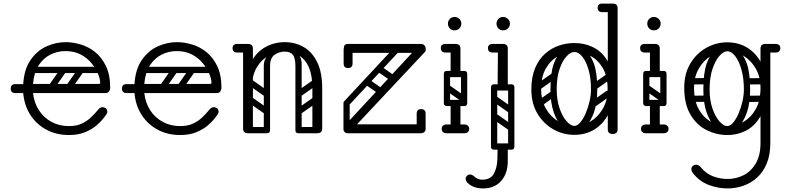

<svg xmlns="http://www.w3.org/2000/svg" viewBox="-20 -746 4419 1075"><path d="M366 10Q296 10 240.5 -19.5Q185 -49 150.5 -102Q116 -155 110 -225H66Q40 -225 40 -250Q40 -275 66 -275H110Q115 -358 151 -410Q187 -462 239.5 -486Q292 -510 348 -510Q387 -510 430.5 -497.5Q474 -485 511.5 -455.5Q549 -426 573 -376.5Q597 -327 597 -253Q597 -245 591 -235Q585 -225 571 -225H165Q171 -170 198 -128.5Q225 -87 268.5 -63.5Q312 -40 366 -40Q409 -40 439 -54.5Q469 -69 490 -89.5Q511 -110 527 -129Q533 -137 539.5 -141.5Q546 -146 553 -146Q557 -146 562.5 -144.5Q568 -143 571 -141Q581 -134 581 -120Q581 -114 576 -106Q571 -98 553 -76Q541 -61 517 -41Q493 -21 455.5 -5.5Q418 10 366 10ZM165 -276H533Q541 -276 541 -283Q541 -303 529 -332.5Q517 -362 493 -391.5Q469 -421 432.5 -440.5Q396 -460 346 -460Q302 -460 262.5 -440.5Q223 -421 196.5 -380.5Q170 -340 165 -276ZM451 -372H554V-337H451ZM345 -366Q358 -356 349 -343L283 -249Q274 -235 258 -246Q245 -256 254 -269L320 -363Q324 -368 331 -369.5Q338 -371 345 -366ZM443 -366Q456 -356 447 -343L381 -249Q372 -235 356 -246Q343 -256 352 -269L418 -363Q422 -368 429 -369.5Q436 -371 443 -366ZM147 -259Q147 -276 164 -276H496Q513 -276 513 -259Q513 -241 497 -241H165Q147 -241 147 -259ZM147 -355Q147 -372 164 -372H496Q513 -372 513 -355Q513 -337 497 -337H165Q147 -337 147 -355Z M989 10Q919 10 863.5 -19.5Q808 -49 773.5 -102Q739 -155 733 -225H689Q663 -225 663 -250Q663 -275 689 -275H733Q738 -358 774 -410Q810 -462 862.5 -486Q915 -510 971 -510Q1010 -510 1053.5 -497.5Q1097 -485 1134.5 -455.5Q1172 -426 1196 -376.5Q1220 -327 1220 -253Q1220 -245 1214 -235Q1208 -225 1194 -225H788Q794 -170 821 -128.5Q848 -87 891.5 -63.5Q935 -40 989 -40Q1032 -40 1062 -54.5Q1092 -69 1113 -89.5Q1134 -110 1150 -129Q1156 -137 1162.5 -141.5Q1169 -146 1176 -146Q1180 -146 1185.5 -144.5Q1191 -143 1194 -141Q1204 -134 1204 -120Q1204 -114 1199 -106Q1194 -98 1176 -76Q1164 -61 1140 -41Q1116 -21 1078.5 -5.5Q1041 10 989 10ZM788 -276H1156Q1164 -276 1164 -283Q1164 -303 1152 -332.5Q1140 -362 1116 -391.5Q1092 -421 1055.5 -440.5Q1019 -460 969 -460Q925 -460 885.5 -440.5Q846 -421 819.5 -380.5Q793 -340 788 -276ZM1074 -372H1177V-337H1074ZM968 -366Q981 -356 972 -343L906 -249Q897 -235 881 -246Q868 -256 877 -269L943 -363Q947 -368 954 -369.5Q961 -371 968 -366ZM1066 -366Q1079 -356 1070 -343L1004 -249Q995 -235 979 -246Q966 -256 975 -269L1041 -363Q1045 -368 1052 -369.5Q1059 -371 1066 -366ZM770 -259Q770 -276 787 -276H1119Q1136 -276 1136 -259Q1136 -241 1120 -241H788Q770 -241 770 -259ZM770 -355Q770 -372 787 -372H1119Q1136 -372 1136 -355Q1136 -337 1120 -337H788Q770 -337 770 -355Z M1355 -250Q1355 -341 1385.5 -398Q1416 -455 1466 -482.5Q1516 -510 1574 -510Q1633 -510 1680.5 -482.5Q1728 -455 1756 -398Q1784 -341 1784 -250H1729Q1729 -357 1686.5 -407Q1644 -457 1574 -457Q1528 -457 1486 -435Q1444 -413 1417 -367.5Q1390 -322 1390 -250ZM1368 0Q1341 0 1341 -26V-474Q1341 -500 1368 -500Q1396 -500 1396 -474V-26Q1396 0 1368 0ZM1307 -452Q1295 -452 1288 -459Q1282 -465 1282 -476Q1282 -488 1288 -493Q1295 -500 1307 -500H1358Q1369 -500 1375 -498.5Q1381 -497 1382 -495Q1386 -491 1389 -486Q1392 -481 1392 -476Q1390 -463 1383 -459Q1379 -452 1358 -452ZM1756 0Q1729 0 1729 -26V-250Q1729 -276 1756 -276Q1784 -276 1784 -250V-26Q1784 0 1756 0ZM1651 0Q1634 0 1634 -17V-379Q1634 -396 1651 -396Q1669 -396 1669 -380V-18Q1669 0 1651 0ZM1574 -457Q1542 -457 1517 -439Q1492 -421 1492 -376V-281H1457V-379Q1457 -409 1475 -431Q1493 -453 1522.5 -464.5Q1552 -476 1585 -476ZM1574 -457 1564 -476Q1614 -476 1641.5 -451.5Q1669 -427 1669 -389V-281H1634V-376Q1634 -421 1620 -439Q1606 -457 1574 -457ZM1352 -17Q1352 -35 1370 -35H1473Q1491 -35 1491 -17Q1491 0 1472 0H1369Q1352 0 1352 -17ZM1636 -17Q1636 -35 1654 -35H1757Q1775 -35 1775 -17Q1775 0 1756 0H1653Q1636 0 1636 -17ZM1367 -198Q1377 -211 1390 -202L1484 -136Q1498 -127 1487 -111Q1477 -98 1464 -107L1370 -173Q1365 -177 1363.5 -184Q1362 -191 1367 -198ZM1367 -296Q1377 -309 1390 -300L1484 -234Q1498 -225 1487 -209Q1477 -196 1464 -205L1370 -271Q1365 -275 1363.5 -282Q1362 -289 1367 -296ZM1474 0Q1457 0 1457 -17V-349Q1457 -366 1474 -366Q1492 -366 1492 -350V-18Q1492 0 1474 0ZM1378 0Q1361 0 1361 -17V-349Q1361 -366 1378 -366Q1396 -366 1396 -350V-18Q1396 0 1378 0ZM1670 -211Q1655 -200 1646 -214Q1642 -219 1641.5 -226Q1641 -233 1649 -239L1726 -293Q1741 -303 1751 -289Q1755 -283 1754.5 -276.5Q1754 -270 1747 -265ZM1672 -114Q1657 -103 1648 -117Q1644 -122 1643.5 -129Q1643 -136 1651 -142L1728 -196Q1743 -206 1753 -192Q1757 -186 1756.5 -179.5Q1756 -173 1749 -168Z M1929 0Q1915 0 1909 -7Q1903 -14 1903 -23Q1903 -36 1912 -45L2287 -450H1954V-391Q1954 -365 1929 -365Q1904 -365 1904 -391V-467Q1904 -475 1907 -487.5Q1910 -500 1929 -500H2337Q2351 -500 2357.5 -490.5Q2364 -481 2364 -471Q2364 -460 2358 -454L1979 -50H2313V-109Q2313 -135 2338 -135Q2363 -135 2363 -109V-25Q2363 -13 2355.5 -6.5Q2348 0 2337 0ZM1910 -157Q1904 -163 1903 -168.5Q1902 -174 1909 -181L2180 -472Q2191 -484 2204 -473Q2217 -461 2206 -449L1935 -158Q1931 -153 1924 -152Q1917 -151 1910 -157ZM1921 -184Q1938 -184 1938 -167V-24Q1938 -5 1921 -5Q1903 -5 1903 -23V-166Q1903 -184 1921 -184ZM2029 -270Q2015 -281 2024 -295Q2028 -300 2034.5 -302.5Q2041 -305 2049 -300L2126 -246Q2140 -235 2131 -222Q2126 -215 2120 -213Q2114 -211 2106 -217ZM2098 -342Q2084 -353 2093 -367Q2097 -372 2103.5 -374.5Q2110 -377 2118 -372L2195 -318Q2209 -307 2200 -294Q2195 -287 2189 -285Q2183 -283 2175 -289Z M2473 -452Q2461 -452 2454 -459Q2448 -465 2448 -476Q2448 -488 2454 -493Q2461 -500 2473 -500H2524Q2535 -500 2541 -498.5Q2547 -497 2548 -495Q2556 -487 2556 -476Q2555 -465 2549 -459Q2546 -456 2540.5 -454Q2535 -452 2524 -452ZM2465 -170Q2465 -187 2482 -187H2579Q2596 -187 2596 -170Q2596 -152 2580 -152H2482Q2475 -152 2470 -156.5Q2465 -161 2465 -170ZM2530 -3Q2503 -3 2503 -29V-158Q2503 -184 2530 -184Q2558 -184 2558 -158V-29Q2558 -3 2530 -3ZM2530 -314Q2503 -314 2503 -340V-474Q2503 -500 2530 -500Q2558 -500 2558 -474V-340Q2558 -314 2530 -314ZM2465 -332Q2465 -349 2482 -349H2579Q2596 -349 2596 -332Q2596 -314 2580 -314H2482Q2475 -314 2470 -318.5Q2465 -323 2465 -332ZM2470 -267Q2480 -280 2493 -271L2587 -205Q2601 -196 2590 -180Q2580 -167 2567 -176L2473 -242Q2468 -246 2466.5 -253Q2465 -260 2470 -267ZM2578 -153Q2561 -153 2561 -170V-326Q2561 -343 2578 -343Q2596 -343 2596 -327V-171Q2596 -153 2578 -153ZM2482 -153Q2465 -153 2465 -170V-326Q2465 -343 2482 -343Q2500 -343 2500 -327V-171Q2500 -153 2482 -153ZM2453 -25Q2453 -36 2460 -42Q2467 -49 2479 -49H2528Q2540 -49 2547 -43Q2554 -36 2554 -25Q2554 -13 2547 -6Q2540 0 2528 0H2479Q2467 0 2460 -7Q2453 -13 2453 -25ZM2607 -25Q2607 -13 2600 -7Q2593 0 2581 0H2532Q2521 0 2513 -6Q2506 -13 2506 -25Q2506 -36 2513 -43Q2521 -49 2532 -49H2581Q2593 -49 2600 -42Q2607 -36 2607 -25ZM2525 -576Q2509 -576 2498.5 -587Q2488 -598 2488 -614Q2488 -629 2498.5 -640Q2509 -651 2525 -651Q2541 -651 2552 -640Q2563 -629 2563 -614Q2563 -598 2552 -587Q2541 -576 2525 -576Z M2797 -576Q2781 -576 2770.5 -587Q2760 -598 2760 -614Q2760 -629 2770.5 -640Q2781 -651 2797 -651Q2813 -651 2824 -640Q2835 -629 2835 -614Q2835 -598 2824 -587Q2813 -576 2797 -576ZM2766 -252 2768 -477Q2768 -487 2775.5 -493.5Q2783 -500 2795 -500Q2809 -500 2816 -493.5Q2823 -487 2823 -477V-252ZM2822 -476Q2820 -463 2813 -459Q2809 -452 2788 -452H2737Q2725 -452 2718 -459Q2712 -465 2712 -476Q2712 -488 2718 -493Q2725 -500 2737 -500H2788Q2799 -500 2805 -498.5Q2811 -497 2812 -495Q2816 -491 2819 -486Q2822 -481 2822 -476ZM2823 77V157Q2823 225 2786 267Q2749 309 2684 309Q2659 309 2636.5 301.5Q2614 294 2596 276Q2592 271 2590 266Q2588 261 2587 257Q2587 244 2597 236Q2603 231 2611 231Q2624 231 2636 243Q2655 260 2680 260Q2727 260 2745.5 225.5Q2764 191 2765 142L2766 77ZM2729 -257Q2729 -274 2746 -274H2843Q2860 -274 2860 -257Q2860 -239 2844 -239H2746Q2739 -239 2734 -243.5Q2729 -248 2729 -257ZM2729 74Q2729 57 2746 57H2843Q2860 57 2860 74Q2860 92 2844 92H2746Q2739 92 2734 87.5Q2729 83 2729 74ZM2735 -106Q2745 -119 2758 -110L2852 -44Q2866 -35 2855 -19Q2845 -6 2832 -15L2738 -81Q2733 -85 2731.5 -92Q2730 -99 2735 -106ZM2735 -204Q2745 -217 2758 -208L2852 -142Q2866 -133 2855 -117Q2845 -104 2832 -113L2738 -179Q2733 -183 2731.5 -190Q2730 -197 2735 -204ZM2842 92Q2825 92 2825 75V-257Q2825 -274 2842 -274Q2860 -274 2860 -258V74Q2860 92 2842 92ZM2746 92Q2729 92 2729 75V-257Q2729 -274 2746 -274Q2764 -274 2764 -258V74Q2764 92 2746 92Z M3196 9Q3133 9 3078 -22Q3023 -53 2989 -110Q2955 -167 2955 -245Q2955 -314 2975.5 -363.5Q2996 -413 3031 -444.5Q3066 -476 3108.5 -490.5Q3151 -505 3196 -505Q3256 -505 3306.5 -478.5Q3357 -452 3387 -395Q3417 -338 3417 -245Q3417 -167 3388 -110Q3359 -53 3309.5 -22Q3260 9 3196 9ZM3196 -41Q3245 -41 3287 -66.5Q3329 -92 3355.5 -138Q3382 -184 3382 -246Q3382 -319 3355 -365Q3328 -411 3285.5 -433Q3243 -455 3196 -455Q3150 -455 3107.5 -433Q3065 -411 3037.5 -365Q3010 -319 3010 -246Q3010 -184 3036.5 -138Q3063 -92 3105.5 -66.5Q3148 -41 3196 -41ZM3410 4Q3383 4 3383 -22V-700Q3383 -726 3410 -726Q3438 -726 3438 -700V-22Q3438 4 3410 4ZM3292 -157Q3283 -171 3296 -181L3373 -235Q3388 -245 3397 -231Q3408 -216 3394 -207L3317 -152Q3312 -148 3304.5 -149Q3297 -150 3292 -157ZM3299 -255Q3290 -269 3303 -279L3380 -333Q3395 -343 3404 -329Q3415 -314 3401 -305L3324 -250Q3319 -246 3311.5 -247Q3304 -248 3299 -255ZM2986 -157Q2976 -172 2990 -181L3067 -235Q3082 -245 3091 -231Q3102 -216 3088 -207L3011 -152Q3005 -148 2998 -149Q2991 -150 2986 -157ZM2986 -255Q2976 -270 2990 -279L3067 -333Q3082 -343 3091 -329Q3102 -314 3088 -305L3011 -250Q3005 -246 2998 -247Q2991 -248 2986 -255ZM3193 -7Q3159 -9 3129 -36.5Q3099 -64 3080.5 -116.5Q3062 -169 3062 -245Q3062 -338 3080.5 -389Q3099 -440 3129 -460.5Q3159 -481 3193 -481L3196 -455Q3175 -455 3152 -430.5Q3129 -406 3113 -359.5Q3097 -313 3097 -246Q3097 -186 3113 -139.5Q3129 -93 3152.5 -67Q3176 -41 3196 -41ZM3193 -7 3196 -41Q3212 -41 3228.5 -60Q3245 -79 3258.5 -110Q3272 -141 3280.5 -177Q3289 -213 3289 -246Q3289 -308 3275.5 -355Q3262 -402 3240.5 -428.5Q3219 -455 3196 -455L3193 -481Q3227 -481 3257 -460.5Q3287 -440 3305.5 -389Q3324 -338 3324 -245Q3324 -169 3305.5 -116.5Q3287 -64 3257 -36.5Q3227 -9 3193 -7ZM3436 -702Q3434 -689 3427 -685Q3423 -678 3402 -678H3351Q3339 -678 3332 -685Q3326 -691 3326 -702Q3326 -713 3332 -719Q3339 -726 3351 -726H3402Q3413 -726 3419 -724.5Q3425 -723 3426 -721Q3430 -717 3433 -712Q3436 -707 3436 -702Z M3589 -452Q3577 -452 3570 -459Q3564 -465 3564 -476Q3564 -488 3570 -493Q3577 -500 3589 -500H3640Q3651 -500 3657 -498.5Q3663 -497 3664 -495Q3672 -487 3672 -476Q3671 -465 3665 -459Q3662 -456 3656.5 -454Q3651 -452 3640 -452ZM3581 -170Q3581 -187 3598 -187H3695Q3712 -187 3712 -170Q3712 -152 3696 -152H3598Q3591 -152 3586 -156.5Q3581 -161 3581 -170ZM3646 -3Q3619 -3 3619 -29V-158Q3619 -184 3646 -184Q3674 -184 3674 -158V-29Q3674 -3 3646 -3ZM3646 -314Q3619 -314 3619 -340V-474Q3619 -500 3646 -500Q3674 -500 3674 -474V-340Q3674 -314 3646 -314ZM3581 -332Q3581 -349 3598 -349H3695Q3712 -349 3712 -332Q3712 -314 3696 -314H3598Q3591 -314 3586 -318.5Q3581 -323 3581 -332ZM3586 -267Q3596 -280 3609 -271L3703 -205Q3717 -196 3706 -180Q3696 -167 3683 -176L3589 -242Q3584 -246 3582.5 -253Q3581 -260 3586 -267ZM3694 -153Q3677 -153 3677 -170V-326Q3677 -343 3694 -343Q3712 -343 3712 -327V-171Q3712 -153 3694 -153ZM3598 -153Q3581 -153 3581 -170V-326Q3581 -343 3598 -343Q3616 -343 3616 -327V-171Q3616 -153 3598 -153ZM3569 -25Q3569 -36 3576 -42Q3583 -49 3595 -49H3644Q3656 -49 3663 -43Q3670 -36 3670 -25Q3670 -13 3663 -6Q3656 0 3644 0H3595Q3583 0 3576 -7Q3569 -13 3569 -25ZM3723 -25Q3723 -13 3716 -7Q3709 0 3697 0H3648Q3637 0 3629 -6Q3622 -13 3622 -25Q3622 -36 3629 -43Q3637 -49 3648 -49H3697Q3709 -49 3716 -42Q3723 -36 3723 -25ZM3641 -576Q3625 -576 3614.5 -587Q3604 -598 3604 -614Q3604 -629 3614.5 -640Q3625 -651 3641 -651Q3657 -651 3668 -640Q3679 -629 3679 -614Q3679 -598 3668 -587Q3657 -576 3641 -576Z M4054 309Q4001 309 3949.5 290Q3898 271 3861 225Q3851 212 3851 200Q3851 189 3860 182Q3868 176 3877 176Q3893 176 3905 192Q3934 227 3973 241.5Q4012 256 4054 256Q4100 256 4142 235.5Q4184 215 4211 170Q4238 125 4238 54V-474Q4238 -500 4266 -500Q4293 -500 4293 -474V54Q4293 122 4272.5 170.5Q4252 219 4217.5 249.5Q4183 280 4140.5 294.5Q4098 309 4054 309ZM4052 10Q3992 10 3936.5 -17.5Q3881 -45 3846 -104Q3811 -163 3811 -255Q3811 -333 3845 -390Q3879 -447 3934 -478Q3989 -509 4052 -509Q4116 -509 4165.5 -478Q4215 -447 4244 -390Q4273 -333 4273 -255Q4273 -163 4242.5 -104Q4212 -45 4162 -17.5Q4112 10 4052 10ZM4052 -40Q4098 -40 4140.5 -63Q4183 -86 4210.5 -133.5Q4238 -181 4238 -254Q4238 -316 4211.5 -362Q4185 -408 4143 -433.5Q4101 -459 4052 -459Q4004 -459 3961.5 -433.5Q3919 -408 3892.5 -362Q3866 -316 3866 -254Q3866 -181 3893 -133.5Q3920 -86 3963 -63Q4006 -40 4052 -40ZM4239 -476Q4239 -481 4242 -486Q4245 -491 4249 -495Q4251 -497 4256.5 -498.5Q4262 -500 4273 -500H4324Q4336 -500 4343 -493Q4349 -488 4349 -476Q4349 -465 4343 -459Q4336 -452 4324 -452H4273Q4252 -452 4248 -459Q4241 -463 4239 -476ZM4146 -193Q4148 -210 4163 -210L4257 -211Q4275 -209 4275 -193Q4275 -174 4259 -176L4164 -175Q4157 -175 4151.5 -179.5Q4146 -184 4146 -193ZM4153 -291Q4155 -308 4170 -308L4264 -309Q4282 -307 4282 -291Q4282 -272 4266 -274L4171 -273Q4164 -273 4158.5 -277.5Q4153 -282 4153 -291ZM3820 -193Q3822 -212 3837 -210L3931 -211Q3949 -209 3949 -193Q3949 -174 3933 -176L3838 -175Q3831 -175 3825.5 -179.5Q3820 -184 3820 -193ZM3820 -291Q3822 -310 3837 -308L3931 -309Q3949 -307 3949 -291Q3949 -272 3933 -274L3838 -273Q3831 -273 3825.5 -277.5Q3820 -282 3820 -291ZM4049 -6Q4015 -8 3985 -35.5Q3955 -63 3936.5 -115.5Q3918 -168 3918 -244Q3918 -337 3936.5 -389.5Q3955 -442 3985 -463.5Q4015 -485 4049 -485L4052 -459Q4031 -459 4008 -433Q3985 -407 3969 -359.5Q3953 -312 3953 -245Q3953 -185 3969 -138.5Q3985 -92 4008.5 -66Q4032 -40 4052 -40ZM4049 -6 4052 -40Q4068 -40 4084.5 -59Q4101 -78 4114.5 -109Q4128 -140 4136.5 -176Q4145 -212 4145 -245Q4145 -307 4131.5 -355.5Q4118 -404 4096.5 -431.5Q4075 -459 4052 -459L4049 -485Q4083 -485 4113 -463.5Q4143 -442 4161.5 -389.5Q4180 -337 4180 -244Q4180 -168 4161.5 -115.5Q4143 -63 4113 -35.5Q4083 -8 4049 -6Z"/></svg>

Font: Agu Display
Style: Regular
Weight: 400
Designer: Oluwaseun Badejo
Version: Version 1.103